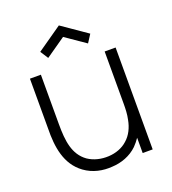

<svg xmlns="http://www.w3.org/2000/svg" viewBox="-141 -877 891 996"><g transform="rotate(-20 304.0 -379.0)"><path d="M297.9 -707.3 408.3 -631.2 436.5 -675 297.9 -770.8 160.4 -675 188.5 -631.2ZM475 -562.5V-276C475 -245.8 474 -215.6 467.7 -187.5C460.4 -147.9 442.7 -110.4 413.5 -85.4C386.5 -60.4 349 -46.9 309.4 -44.8C267.7 -42.7 228.1 -52.1 195.8 -74C132.3 -119.8 122.9 -195.8 122.9 -289.6V-562.5H62.5V-288.5C60.4 -185.4 75 -86.5 156.2 -27.1C202.1 6.2 256.2 16.7 308.3 12.5C358.3 10.4 410.4 -8.3 447.9 -44.8C460.4 -57.3 470.8 -70.8 480.2 -84.4V0H535.4V-562.5Z"/></g></svg>

Font: Manrope3 Light
Style: Regular
Weight: 300
Designer: Mikhail Sharanda
Foundry: Mikhail Sharanda
Version: Version 3.000;PS 003.000;hotconv 1.0.88;makeotf.lib2.5.64775